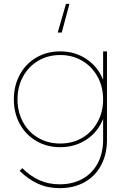

<svg xmlns="http://www.w3.org/2000/svg" viewBox="-20 -784 670 998"><path d="M536 -517V-58Q536 18 505.5 75Q475 132 419.5 163Q364 194 290 194Q229 194 178.5 171.5Q128 149 82 104L96 90Q138 132 185.5 153Q233 174 290 174Q358 174 409 145.5Q460 117 488 64.5Q516 12 516 -58V-166Q489 -98 429.5 -58.5Q370 -19 293 -19Q224 -19 169 -51Q114 -83 83 -139.5Q52 -196 52 -267Q52 -339 83 -396Q114 -453 169 -485Q224 -517 293 -517Q370 -517 429.5 -477Q489 -437 516 -369V-517ZM516 -267Q516 -333 487 -385.5Q458 -438 407.5 -468Q357 -498 293 -498Q229 -498 178.5 -468Q128 -438 99.5 -385.5Q71 -333 71 -267Q71 -202 99.5 -149.5Q128 -97 178.5 -67.5Q229 -38 293 -38Q357 -38 407.5 -67.5Q458 -97 487 -149.5Q516 -202 516 -267ZM280 -615 323 -764H341L301 -615Z"/></svg>

Font: Montserrat-Arabic Thin
Style: Regular
Weight: 250
Designer: Mohamed Gaber
Foundry: Kief Type Foundry
Version: Version 5.008